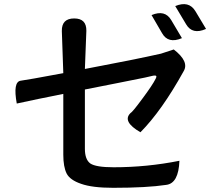

<svg xmlns="http://www.w3.org/2000/svg" viewBox="-20 -850 1040 916"><path d="M703 -778Q767 -805 797 -754L848 -668Q782 -640 753 -692L703 -778ZM816 -821Q881 -848 912 -797L963 -712Q898 -683 868 -734L816 -821ZM282 -112V-402Q156 -377 60 -356Q41 -460 79 -465Q105 -468 282 -501L275 -702Q274 -762 334 -762Q393 -762 392 -703L385 -521Q624 -566 748 -594L809 -614Q884 -556 856 -510Q752 -322 650 -219Q562 -270 602 -310Q612 -315 659 -379Q707 -443 723 -475Q733 -493 711 -489L672 -480Q620 -470 537 -453Q455 -437 385 -423V-140Q385 -89 411 -70Q438 -52 522 -52Q681 -52 836 -83Q832 25 773 32Q681 46 520 46Q420 46 367 27Q314 9 298 -22Q282 -54 282 -112Z"/></svg>

Font: Swei Half Moon CJK SC
Style: Medium
Weight: 500
Version: Version 2.071